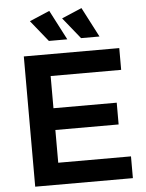

<svg xmlns="http://www.w3.org/2000/svg" viewBox="-61 -980 783 1028"><g transform="rotate(-5 330.5 -465.5)"><path d="M326 -771H227L135 -885L243 -931ZM499 -771H400L308 -885L416 -931ZM599 -700V-583H220V-410H560V-293H220V-117H611V0H86V-700Z"/></g></svg>

Font: QuotatisMedium
Style: Regular
Weight: 500
Designer: Julieta Ulanovsky
Foundry: Quotatis-Medium
Version: Version 4.000;PS 004.000;hotconv 1.0.88;makeotf.lib2.5.64775